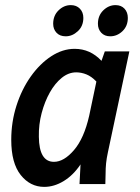

<svg xmlns="http://www.w3.org/2000/svg" viewBox="-20 -720 548 751"><path d="M24 -173Q24 -243 44.5 -307Q65 -371 100.5 -421Q136 -471 180.5 -500Q225 -529 272 -529Q333 -529 377 -482L390 -519H486L402 -124Q397 -101 395 -81.5Q393 -62 393 -39L392 0H291L295 -77Q267 -35 229.5 -12Q192 11 153 11Q98 11 61 -35.5Q24 -82 24 -173ZM132 -185Q133 -87 191 -87Q230 -87 269.5 -133Q309 -179 329 -268L357 -401Q338 -421 318 -429Q298 -437 278 -437Q248 -437 221.5 -415.5Q195 -394 175 -358.5Q155 -323 143 -278Q131 -233 132 -185ZM188 -627Q188 -659 209 -679.5Q230 -700 257 -700Q279 -700 292.5 -686Q306 -672 306 -650Q306 -618 284.5 -598Q263 -578 237 -578Q214 -578 201 -592Q188 -606 188 -627ZM363 -627Q363 -659 384 -679.5Q405 -700 432 -700Q454 -700 467 -686Q480 -672 480 -650Q480 -618 459 -598Q438 -578 411 -578Q389 -578 376 -592Q363 -606 363 -627Z"/></svg>

Font: Radio Canada Condensed Medium
Style: Italic
Weight: 500
Width: 3
Italic angle: -12°
Designer: Charles Daoud, Etienne Aubert Bonn, Alexandre Saumier Demers, Jacques Le Bailly
Foundry: Radio-Canada
Version: Version 2.104; ttfautohint (v1.8.4.7-5d5b);gftools[0.9.28.de